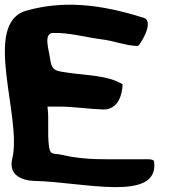

<svg xmlns="http://www.w3.org/2000/svg" viewBox="-28 -809 761 798"><path d="M115.9 -57C316.4 -53 634.6 34.6 612.5 -138C611 -149.7 576.4 -147 566.4 -147H422.4C359.4 -146.7 293.3 -150.3 231.1 -165C193.6 -173.9 180.5 -161.7 175.5 -201C168.3 -257.1 176.5 -310.1 169.3 -366C169.4 -365.8 178.8 -366 217.3 -366C277.6 -366 338.1 -356.1 398.9 -354C482.6 -351.1 481.4 -459 481.4 -459C416 -497.1 330.1 -495.3 253.3 -507C201.7 -514.9 186.5 -513.4 179.3 -570C175.2 -601.8 151.1 -672 193.2 -672C261.1 -673.9 327.9 -653.7 397.7 -645C447.6 -638.8 497.9 -618 545.1 -618C551.3 -618 617.1 -720 569.1 -735C382.6 -794 232.3 -806.6 82.3 -765C-105.4 -713 65.3 -321 23 -150C5.3 -78.4 67.7 -58 115.9 -57Z"/></svg>

Font: Rocketfuel
Style: Regular
Weight: 400
Designer: Mew Too
Foundry: Cannot Into Space Fonts.
Version: Version 0.27